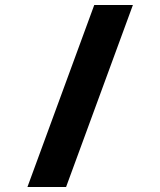

<svg xmlns="http://www.w3.org/2000/svg" viewBox="-20 -750 640 770"><path d="M90 0 358 -730H513L245 0Z"/></svg>

Font: Tiny ExtraBold
Style: Regular
Weight: 800
Designer: Philipp Nurullin, Konstantin Bulenkov
Foundry: JetBrains
Version: Version 2.251; ttfautohint (v1.8.4.7-5d5b)